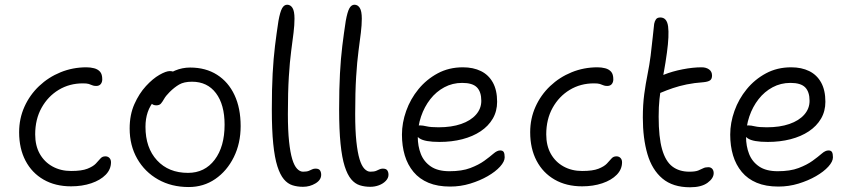

<svg xmlns="http://www.w3.org/2000/svg" viewBox="-20 -780 3606 813"><path d="M281 9Q214 9 164.5 -19.5Q115 -48 88 -99.5Q61 -151 61 -220Q61 -278 83.5 -328Q106 -378 145.5 -415.5Q185 -453 236.5 -474Q288 -495 346 -495Q363 -495 378.5 -491Q394 -487 403.5 -476.5Q413 -466 413 -444Q413 -432 406.5 -424Q400 -416 387 -416Q377 -416 370.5 -419Q364 -422 356 -424.5Q348 -427 331 -427Q274 -427 228.5 -399.5Q183 -372 156 -323.5Q129 -275 129 -211Q129 -163 148.5 -128.5Q168 -94 202.5 -75Q237 -56 281 -56Q326 -56 350 -65.5Q374 -75 385.5 -87Q397 -99 405 -108.5Q413 -118 426 -118Q437 -118 443.5 -111Q450 -104 450 -93Q450 -63 427.5 -40Q405 -17 366.5 -4Q328 9 281 9Z M779 12Q706 12 649.5 -20Q593 -52 561 -108Q529 -164 529 -236Q529 -294 549 -339Q569 -384 598 -415.5Q627 -447 655 -463Q683 -479 699 -479Q707 -479 712.5 -477Q718 -475 721 -470.5Q724 -466 724 -458Q724 -442 718 -430Q712 -418 692 -405Q657 -382 636 -357.5Q615 -333 605.5 -305Q596 -277 596 -243Q596 -154 645 -101Q694 -48 776 -48Q847 -48 889 -103.5Q931 -159 931 -252Q931 -337 894.5 -385.5Q858 -434 793 -434Q759 -434 738.5 -422Q718 -410 698 -390Q682 -374 675 -361.5Q668 -349 661.5 -341.5Q655 -334 642 -334Q629 -334 622.5 -341Q616 -348 616 -363Q616 -383 630 -406Q644 -429 668 -449Q692 -469 722 -481.5Q752 -494 785 -494Q851 -494 899 -463.5Q947 -433 973 -377.5Q999 -322 999 -246Q999 -173 970 -114.5Q941 -56 891.5 -22Q842 12 779 12Z M1263 11Q1239 11 1218.5 4.5Q1198 -2 1182 -21Q1166 -40 1154.5 -76Q1143 -112 1137 -171Q1131 -230 1131 -317Q1131 -404 1134.5 -468.5Q1138 -533 1144.5 -586Q1151 -639 1159 -691Q1166 -730 1174.5 -745Q1183 -760 1196 -760Q1210 -760 1218.5 -746.5Q1227 -733 1227 -701Q1227 -674 1223 -641.5Q1219 -609 1213 -564Q1207 -519 1203 -454.5Q1199 -390 1199 -297Q1199 -228 1204 -181Q1209 -134 1217.5 -106Q1226 -78 1238 -65.5Q1250 -53 1263 -53Q1279 -53 1287.5 -56.5Q1296 -60 1302 -63Q1308 -66 1316 -66Q1330 -66 1335 -58.5Q1340 -51 1340 -40Q1340 -18 1316 -3.5Q1292 11 1263 11Z M1548 11Q1524 11 1503.5 4.5Q1483 -2 1467 -21Q1451 -40 1439.5 -76Q1428 -112 1422 -171Q1416 -230 1416 -317Q1416 -404 1419.5 -468.5Q1423 -533 1429.5 -586Q1436 -639 1444 -691Q1451 -730 1459.5 -745Q1468 -760 1481 -760Q1495 -760 1503.5 -746.5Q1512 -733 1512 -701Q1512 -674 1508 -641.5Q1504 -609 1498 -564Q1492 -519 1488 -454.5Q1484 -390 1484 -297Q1484 -228 1489 -181Q1494 -134 1502.5 -106Q1511 -78 1523 -65.5Q1535 -53 1548 -53Q1564 -53 1572.5 -56.5Q1581 -60 1587 -63Q1593 -66 1601 -66Q1615 -66 1620 -58.5Q1625 -51 1625 -40Q1625 -26 1613.5 -14Q1602 -2 1584.5 4.5Q1567 11 1548 11Z M1886 10Q1833 10 1794.5 -6Q1756 -22 1731 -52Q1706 -82 1694 -122Q1682 -162 1682 -210Q1682 -260 1700 -310.5Q1718 -361 1752 -402.5Q1786 -444 1833.5 -469.5Q1881 -495 1940 -495Q1984 -495 2016.5 -479Q2049 -463 2067 -430.5Q2085 -398 2085 -349Q2085 -309 2066.5 -277.5Q2048 -246 2015 -224Q1982 -202 1937.5 -190.5Q1893 -179 1841 -179Q1779 -179 1756.5 -194Q1734 -209 1734 -227Q1734 -238 1739.5 -243.5Q1745 -249 1759 -249Q1770 -249 1787 -245Q1804 -241 1837 -241Q1892 -241 1932.5 -255Q1973 -269 1995.5 -294.5Q2018 -320 2018 -353Q2018 -391 1999.5 -410Q1981 -429 1937 -429Q1896 -429 1861.5 -410.5Q1827 -392 1802 -360Q1777 -328 1763 -287Q1749 -246 1749 -201Q1749 -161 1762 -128Q1775 -95 1804.5 -75Q1834 -55 1883 -55Q1936 -55 1971.5 -68.5Q2007 -82 2030.5 -99Q2054 -116 2069.5 -129.5Q2085 -143 2098 -143Q2109 -143 2113 -136Q2117 -129 2117 -114Q2117 -96 2097.5 -74.5Q2078 -53 2045 -34Q2012 -15 1971 -2.5Q1930 10 1886 10Z M2445 9Q2378 9 2328.5 -19.5Q2279 -48 2252 -99.5Q2225 -151 2225 -220Q2225 -278 2247.5 -328Q2270 -378 2309.5 -415.5Q2349 -453 2400.5 -474Q2452 -495 2510 -495Q2527 -495 2542.5 -491Q2558 -487 2567.5 -476.5Q2577 -466 2577 -444Q2577 -432 2570.5 -424Q2564 -416 2551 -416Q2541 -416 2534.5 -419Q2528 -422 2520 -424.5Q2512 -427 2495 -427Q2438 -427 2392.5 -399.5Q2347 -372 2320 -323.5Q2293 -275 2293 -211Q2293 -163 2312.5 -128.5Q2332 -94 2366.5 -75Q2401 -56 2445 -56Q2490 -56 2514 -65.5Q2538 -75 2549.5 -87Q2561 -99 2569 -108.5Q2577 -118 2590 -118Q2601 -118 2607.5 -111Q2614 -104 2614 -93Q2614 -63 2591.5 -40Q2569 -17 2530.5 -4Q2492 9 2445 9Z M2902 13Q2829 13 2785 -24Q2741 -61 2721.5 -127.5Q2702 -194 2702 -282Q2702 -337 2708 -381.5Q2714 -426 2722 -465.5Q2730 -505 2735 -544Q2741 -593 2744 -623.5Q2747 -654 2750 -679Q2752 -690 2757.5 -698Q2763 -706 2776 -706Q2804 -706 2809 -668Q2814 -630 2804 -557Q2798 -513 2792 -481Q2786 -449 2781 -420.5Q2776 -392 2772.5 -360.5Q2769 -329 2769 -286Q2769 -199 2783.5 -148Q2798 -97 2827 -75Q2856 -53 2899 -53Q2924 -53 2936.5 -58Q2949 -63 2957.5 -67.5Q2966 -72 2979 -72Q2990 -72 2996 -65Q3002 -58 3002 -47Q3002 -25 2976 -6Q2950 13 2902 13ZM2777 -387Q2755 -377 2743.5 -384Q2732 -391 2732 -405Q2732 -423 2742.5 -436.5Q2753 -450 2792 -464Q2827 -478 2870.5 -486.5Q2914 -495 2951 -495Q2970 -495 2982.5 -486Q2995 -477 2995 -460Q2995 -446 2987 -440Q2979 -434 2960 -432Q2919 -429 2887.5 -422.5Q2856 -416 2829.5 -407Q2803 -398 2777 -387Z M3276 10Q3223 10 3184.5 -6Q3146 -22 3121 -52Q3096 -82 3084 -122Q3072 -162 3072 -210Q3072 -260 3090 -310.5Q3108 -361 3142 -402.5Q3176 -444 3223.5 -469.5Q3271 -495 3330 -495Q3374 -495 3406.5 -479Q3439 -463 3457 -430.5Q3475 -398 3475 -349Q3475 -309 3456.5 -277.5Q3438 -246 3405 -224Q3372 -202 3327.5 -190.5Q3283 -179 3231 -179Q3169 -179 3146.5 -194Q3124 -209 3124 -227Q3124 -238 3129.5 -243.5Q3135 -249 3149 -249Q3160 -249 3177 -245Q3194 -241 3227 -241Q3282 -241 3322.5 -255Q3363 -269 3385.5 -294.5Q3408 -320 3408 -353Q3408 -391 3389.5 -410Q3371 -429 3327 -429Q3286 -429 3251.5 -410.5Q3217 -392 3192 -360Q3167 -328 3153 -287Q3139 -246 3139 -201Q3139 -161 3152 -128Q3165 -95 3194.5 -75Q3224 -55 3273 -55Q3326 -55 3361.5 -68.5Q3397 -82 3420.5 -99Q3444 -116 3459.5 -129.5Q3475 -143 3488 -143Q3499 -143 3503 -136Q3507 -129 3507 -114Q3507 -96 3487.5 -74.5Q3468 -53 3435 -34Q3402 -15 3361 -2.5Q3320 10 3276 10Z"/></svg>

Font: Shantell Sans Light
Style: Regular
Weight: 300
Designer: Stephen Nixon, Anya Danilova, Shantell Martin
Foundry: Arrow Type
Version: Version 1.011;[c5ecc13dd]